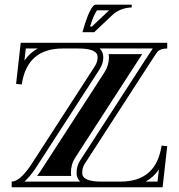

<svg xmlns="http://www.w3.org/2000/svg" viewBox="-20 -790 755 810"><path d="M327.9 -654.1Q349.6 -733.6 370.4 -761Q377.4 -770.3 383.3 -770.3H535.6V-758.5Q486.6 -757.3 451.9 -724.6L377.2 -654.1ZM359.9 -678H367.7L435.5 -741.9L440.2 -746.3H389.2Q375.7 -728.5 359.9 -678ZM624.5 -585.4H400.6Q404.3 -581.8 407.1 -577.6Q409.9 -573.5 411.4 -570.2Q412.8 -566.9 413.8 -563Q414.8 -559.1 415 -556.9Q415.3 -554.7 415.5 -551.8L415.8 -549.1Q415.8 -521.5 400.1 -497.6L128.9 -78.1Q104.7 -43 82.8 -23.9H317.9Q314.2 -27.6 311.5 -31.7Q308.8 -35.9 307.4 -39.2Q305.9 -42.5 304.9 -46.4Q304 -50.3 303.7 -52.5Q303.5 -54.7 303.2 -57.6L303 -60.3Q303 -89.6 317.4 -111.8L588.6 -531Q617.4 -575.4 624.5 -585.4ZM650.4 -75.2Q628.4 -42.5 594.2 -23.9H644.5ZM139.2 -585.4H88.9L83 -534.2Q105.2 -566.9 139.2 -585.4ZM67.4 -609.4H685.5V-585.4Q660.6 -585.4 646 -574.2Q644 -572.8 608.6 -518.1L337.4 -98.9Q326.9 -82.8 326.9 -60.3Q326.9 -23.9 407 -23.9H488.3Q639.4 -23.9 661.6 -175.8L685.5 -173.3L666 0H29.3V-23.9Q62.5 -23.9 108.9 -91.3L380.1 -510.5Q391.8 -528.6 391.8 -549.1Q391.8 -585.4 311 -585.4H245.1Q94 -585.4 71.8 -433.6L47.9 -436ZM280.3 -47.9H136.5L148.7 -64.7L420.4 -484.4Q439.7 -514.4 439.7 -549.1Q439.7 -555.4 438.5 -561.5H579.8L568.4 -543.9L297.4 -125Q279.1 -96.9 279.1 -60.3Q279.1 -54 280.3 -47.9Z"/></svg>

Font: itsadzokeS01
Style: Regular
Weight: 600
Width: 6
Version: Version 0.46